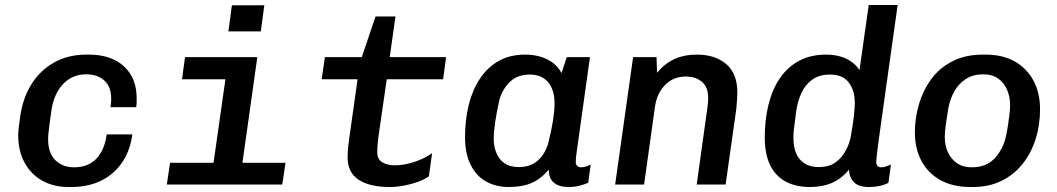

<svg xmlns="http://www.w3.org/2000/svg" viewBox="-20 -740 4240 770"><path d="M255 10Q195 10 149.5 -15.5Q104 -41 78.5 -88Q53 -135 53 -197Q53 -211 55 -227Q57 -243 61 -273Q72 -349 107.5 -404.5Q143 -460 199 -490.5Q255 -521 326 -521H336Q426 -521 477 -474Q528 -427 528 -347Q528 -338 528 -328.5Q528 -319 526 -310H423Q426 -328 426 -343Q426 -393 398 -417.5Q370 -442 326 -442Q270 -442 233 -403Q196 -364 186 -296Q180 -253 177 -230Q174 -207 173.5 -197.5Q173 -188 173 -182Q173 -126 202 -97.5Q231 -69 277 -69Q333 -69 366 -103Q399 -137 408 -201H511Q497 -102 432 -46Q367 10 266 10Z M824 0 884 -422H710L722 -511H1012L940 0ZM649 0 662 -87H1125L1112 0ZM896 -614 910 -719H1040L1026 -614Z M1542 10Q1463 10 1418.5 -19Q1374 -48 1374 -109Q1374 -119 1375 -135Q1376 -151 1381 -188L1414 -422H1270L1283 -511H1431L1486 -674H1566L1543 -511H1769L1757 -422H1531L1498 -194Q1496 -179 1494.5 -162.5Q1493 -146 1493 -129Q1493 -101 1513.5 -89Q1534 -77 1564 -77Q1601 -77 1643 -91Q1685 -105 1713 -126L1700 -33Q1682 -20 1655.5 -10.5Q1629 -1 1599.5 4.5Q1570 10 1542 10Z M2020 10Q1969 10 1929.5 -12Q1890 -34 1867.5 -79Q1845 -124 1845 -191Q1845 -260 1860 -320Q1875 -380 1905 -425Q1935 -470 1980 -495.5Q2025 -521 2086 -521Q2136 -521 2174.5 -502Q2213 -483 2232 -447L2253 -511H2346L2295 -147Q2291 -121 2290 -109.5Q2289 -98 2289 -90Q2289 -80 2295 -74.5Q2301 -69 2310 -69Q2319 -69 2329 -72Q2339 -75 2349 -80L2339 -7Q2323 0 2303.5 5Q2284 10 2260 10Q2221 10 2200.5 -8Q2180 -26 2181 -60Q2150 -23 2112.5 -6.5Q2075 10 2020 10ZM2061 -70Q2106 -70 2135 -94.5Q2164 -119 2178 -163Q2192 -219 2198 -258Q2204 -297 2204 -325Q2204 -379 2178.5 -410Q2153 -441 2104 -441Q2058 -441 2028 -414.5Q1998 -388 1983 -341Q1972 -291 1966 -251.5Q1960 -212 1960 -183Q1960 -153 1970.5 -127Q1981 -101 2003 -85.5Q2025 -70 2061 -70Z M2447 0 2519 -511H2613L2615 -448Q2644 -484 2683.5 -502.5Q2723 -521 2775 -521Q2847 -521 2892 -483.5Q2937 -446 2937 -369Q2937 -359 2936 -342Q2935 -325 2933 -304L2890 0H2774L2817 -308Q2819 -322 2819.5 -332.5Q2820 -343 2820 -347Q2820 -391 2795 -412Q2770 -433 2730 -433Q2681 -433 2648 -400Q2615 -367 2607 -314L2563 0Z M3228 10Q3173 10 3132.5 -11Q3092 -32 3069.5 -76Q3047 -120 3047 -190Q3047 -260 3062 -320.5Q3077 -381 3107.5 -426Q3138 -471 3184.5 -496Q3231 -521 3293 -521Q3340 -521 3374 -504.5Q3408 -488 3427 -459L3464 -720H3580Q3567 -627 3555.5 -546Q3544 -465 3534.5 -397Q3525 -329 3517.5 -275Q3510 -221 3504.5 -182Q3499 -143 3496.5 -120Q3494 -97 3494 -91Q3494 -81 3499 -75Q3504 -69 3514 -69Q3523 -69 3533.5 -72.5Q3544 -76 3553 -80L3543 -7Q3512 10 3464 10Q3424 10 3405 -9Q3386 -28 3385 -60Q3356 -24 3317.5 -7Q3279 10 3228 10ZM3264 -70Q3304 -70 3329.5 -88Q3355 -106 3370 -133Q3385 -160 3391 -187Q3402 -248 3405 -279.5Q3408 -311 3408 -328Q3408 -378 3383.5 -409.5Q3359 -441 3309 -441Q3266 -441 3238 -421Q3210 -401 3195 -369Q3180 -337 3174 -300Q3169 -261 3166 -239Q3163 -217 3162.5 -205Q3162 -193 3162 -185Q3162 -151 3173 -125Q3184 -99 3206.5 -84.5Q3229 -70 3264 -70Z M3872 10Q3801 10 3751 -18Q3701 -46 3675 -95.5Q3649 -145 3649 -209Q3649 -267 3665.5 -322.5Q3682 -378 3715 -423Q3748 -468 3800 -494.5Q3852 -521 3922 -521H3932Q4002 -521 4050.5 -493Q4099 -465 4125 -416Q4151 -367 4151 -302Q4151 -238 4133 -181.5Q4115 -125 4080.5 -82Q4046 -39 3996 -14.5Q3946 10 3881 10ZM3877 -69Q3935 -69 3968.5 -104.5Q4002 -140 4014 -192Q4019 -214 4022.5 -238Q4026 -262 4028.5 -283Q4031 -304 4031 -318Q4031 -351 4019 -379.5Q4007 -408 3983 -425Q3959 -442 3923 -442Q3883 -442 3854 -423.5Q3825 -405 3807.5 -374Q3790 -343 3783 -305Q3777 -269 3773 -239.5Q3769 -210 3769 -191Q3769 -157 3781.5 -129.5Q3794 -102 3818 -85.5Q3842 -69 3877 -69Z"/></svg>

Font: Chivo Mono Medium
Style: Italic
Weight: 500
Italic angle: -8.05°
Monospace: yes
Designer: Hector Gatti
Foundry: Omnibus-Type
Version: Version 1.008